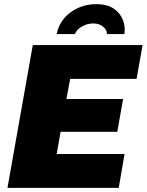

<svg xmlns="http://www.w3.org/2000/svg" viewBox="-20 -905 707 925"><path d="M16 0 138 -688H667L638 -525H318L300 -428H573L545 -270H272L253 -163H580L552 0ZM253 -741Q261 -783 288 -815.5Q315 -848 355.5 -866.5Q396 -885 443 -885Q497 -885 528.5 -863Q560 -841 572.5 -808Q585 -775 579 -741H495Q496 -753 488 -764.5Q480 -776 465 -784Q450 -792 429 -792Q409 -792 391 -785Q373 -778 360 -767Q347 -756 341 -741Z"/></svg>

Font: Archivo SemiCondensed Black
Style: Italic
Weight: 900
Width: 4
Italic angle: -10°
Designer: Hector Gatti
Foundry: Omnibus-Type
Version: Version 2.001